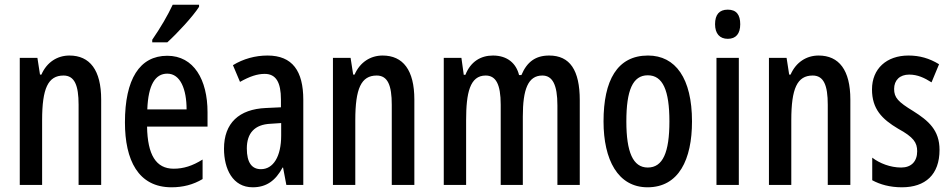

<svg xmlns="http://www.w3.org/2000/svg" viewBox="-20 -786 4043 816"><path d="M275 -550C224 -550 179 -522 156 -469H150L139 -540H64V0H159V-275C159 -410 184 -465 250 -465C297 -465 314 -423 314 -341V0H410V-363C410 -488 362 -550 275 -550Z M826 -757V-766H714C693 -721 664 -671 627 -617V-606H691C733 -644 800 -716 826 -757ZM691 -549C573 -549 511 -449 511 -266C511 -106 567 10 709 10C757 10 801 -1 841 -25V-108C798 -81 760 -69 718 -69C643 -69 607 -128 605 -248H862V-309C862 -447 804 -549 691 -549ZM691 -473C747 -473 773 -406 773 -321H606C610 -426 640 -473 691 -473Z M1117 -550C1065 -550 1014 -536 970 -509L1000 -438C1041 -461 1073 -472 1105 -472C1153 -472 1174 -436 1174 -363V-330L1110 -327C996 -322 932 -263 932 -154C932 -68 969 10 1054 10C1112 10 1151 -18 1181 -74H1183L1197 0H1269V-362C1269 -484 1223 -550 1117 -550ZM1130 -260 1175 -263V-210C1175 -120 1141 -67 1089 -67C1051 -67 1029 -94 1029 -155C1029 -220 1062 -257 1130 -260Z M1606 -550C1555 -550 1510 -522 1487 -469H1481L1470 -540H1395V0H1490V-275C1490 -410 1515 -465 1581 -465C1628 -465 1645 -423 1645 -341V0H1741V-363C1741 -488 1693 -550 1606 -550Z M2314 -550C2257 -550 2220 -524 2196 -467H2186C2174 -516 2137 -550 2075 -550C2023 -550 1980 -524 1958 -468H1951L1941 -540H1866V0H1961V-275C1961 -391 1977 -465 2044 -465C2087 -465 2108 -429 2108 -341V0H2202V-291C2202 -406 2224 -465 2285 -465C2328 -465 2349 -426 2349 -338V0H2444V-360C2444 -488 2402 -550 2314 -550Z M2921 -270C2921 -453 2851 -550 2734 -550C2603 -550 2545 -444 2545 -270C2545 -107 2606 10 2732 10C2865 10 2921 -108 2921 -270ZM2642 -270C2642 -402 2669 -466 2733 -466C2797 -466 2825 -402 2825 -270C2825 -138 2797 -74 2733 -74C2670 -74 2642 -140 2642 -270Z M3073 -745C3037 -745 3019 -724 3019 -683C3019 -643 3039 -621 3073 -621C3108 -621 3126 -643 3126 -683C3126 -723 3110 -745 3073 -745ZM3120 -540H3025V0H3120Z M3459 -550C3408 -550 3363 -522 3340 -469H3334L3323 -540H3248V0H3343V-275C3343 -410 3368 -465 3434 -465C3481 -465 3498 -423 3498 -341V0H3594V-363C3594 -488 3546 -550 3459 -550Z M3973 -149C3973 -233 3926 -273 3861 -314C3797 -353 3780 -371 3780 -408C3780 -445 3804 -469 3844 -469C3880 -469 3909 -455 3939 -436L3971 -513C3930 -538 3889 -550 3841 -550C3748 -550 3686 -494 3686 -406C3686 -323 3728 -280 3797 -239C3863 -203 3878 -180 3878 -143C3878 -100 3853 -74 3810 -74C3764 -74 3718 -92 3687 -116V-20C3720 -2 3762 10 3813 10C3913 10 3973 -44 3973 -149Z"/></svg>

Font: Noto Sans Gujarati ExtraCondensed Medium
Style: Regular
Weight: 500
Width: 2
Designer: Jelle Bosma - Monotype Design Team, Universal Thirst
Foundry: Monotype Imaging Inc.
Version: Version 2.106